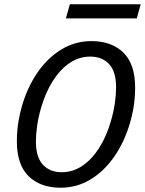

<svg xmlns="http://www.w3.org/2000/svg" viewBox="-20 -862 678 897"><path d="M407 -670Q501.3 -670 556.3 -616.3Q611.3 -562.6 611.3 -453.3Q611.3 -429.5 609.2 -403.7Q607.2 -378 602.2 -350.1Q597.2 -322.3 588 -289.9Q562.1 -200.1 514.6 -131.4Q467.2 -62.7 403.3 -23.9Q339.5 15 263.1 15Q168.8 15 113.8 -38.7Q58.8 -92.4 58.8 -201.7Q58.8 -226.2 60.9 -251.6Q62.9 -277 68.1 -305.2Q73.2 -333.4 82.1 -365.1Q108 -454.9 155.5 -523.6Q202.9 -592.3 267.1 -631.1Q331.3 -670 407 -670ZM268 -57.4Q320.7 -57.4 365 -87.4Q409.3 -117.5 443.5 -171.3Q477.7 -225.2 498 -296.2Q511 -340.2 516.6 -380.4Q522.3 -420.5 522.3 -453.5Q522.3 -528.1 489.3 -562.9Q456.4 -597.6 401.8 -597.6Q349.4 -597.6 305.1 -567.6Q260.8 -537.5 226.9 -484Q193.1 -430.5 172.1 -358.8Q159.1 -314.8 153.5 -274.6Q147.8 -234.5 147.8 -201.5Q147.8 -126.9 180.8 -92.1Q213.7 -57.4 268 -57.4ZM287.8 -776 306.4 -842.1H637.5L618.9 -776Z"/></svg>

Font: Intel One Mono Light
Style: Italic
Weight: 300
Italic angle: -16°
Monospace: yes
Designer: Fred Shallcrass
Foundry: Frere-Jones Type LLC
Version: Version 1.004